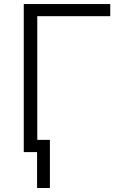

<svg xmlns="http://www.w3.org/2000/svg" viewBox="-20 -747 614 943"><path d="M521.5 -727.1V-667.5H163.1V-60.1H225.1V176.3H162.1V0H96.7V-727.1Z"/></svg>

Font: Interop Light
Style: Regular
Weight: 300
Designer: Rasmus Andersson, Google, Jang Haemin
Foundry: jhaemin
Version: Version 1.007